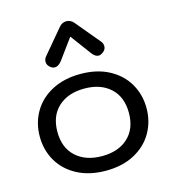

<svg xmlns="http://www.w3.org/2000/svg" viewBox="-115 -873 878 978"><g transform="rotate(-15 323.5 -384.0)"><path d="M42 -245Q42 -316 75.5 -374Q109 -432 173 -466Q237 -500 324 -500Q411 -500 474.5 -466Q538 -432 571.5 -374Q605 -316 605 -245Q605 -174 571.5 -116Q538 -58 474.5 -24Q411 10 324 10Q237 10 173 -24Q109 -58 75.5 -116Q42 -174 42 -245ZM512 -245Q512 -329 461 -376Q410 -423 324 -423Q238 -423 186.5 -376Q135 -329 135 -245Q135 -161 186.5 -114Q238 -67 324 -67Q410 -67 461 -114Q512 -161 512 -245ZM169 -605Q169 -621 180 -633L286 -759Q302 -778 324 -778Q347 -778 363 -759L468 -633Q479 -621 479 -605Q479 -588 463 -576Q450 -566 439 -566Q421 -566 404 -589L324 -697L245 -589Q227 -566 208 -566Q197 -566 185 -575Q169 -588 169 -605Z"/></g></svg>

Font: Kodchasan Medium
Style: Regular
Weight: 500
Designer: Katatrad Aksorn Co.,Ltd.
Foundry: Cadson Demak Co.,Ltd.
Version: Version 1.000; ttfautohint (v1.6)